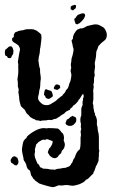

<svg xmlns="http://www.w3.org/2000/svg" viewBox="-33 -563 472 796"><path d="M149 -170Q150 -177 150.5 -180Q151 -183 153 -190Q155 -193 159 -193L166 -190Q171 -188 174 -187.5Q177 -187 179 -186Q183 -181 183.5 -178Q184 -175 185 -172Q189 -163 180 -159Q173 -153 168 -153Q165 -153 164 -154L157 -157Q155 -165 152 -167ZM216 -207Q216 -201 217 -200Q213 -195 210 -193.5Q207 -192 205 -190Q200 -191 195 -192.5Q190 -194 190 -199Q194 -209 197 -211Q200 -213 202 -213Q210 -213 216 -207ZM353 -130 354 -128Q354 -116 355 -113L358 -97Q363 -92 360 -88Q364 -82 366.5 -75Q369 -68 369 -60Q368 -47 369 -44Q372 -37 372 -28Q372 -23 373 -20Q377 -8 377 6V45Q377 50 377 54Q377 58 379 62Q377 66 377 74V85Q375 94 376 95Q376 100 375.5 103Q375 106 374 108Q367 124 365 126Q361 137 360 140.5Q359 144 358 146Q354 150 354 156L332 178Q325 182 325 182H323Q321 186 318 188.5Q315 191 312 193Q308 195 305 196.5Q302 198 298 200Q293 202 288.5 203Q284 204 280 205Q277 206 274.5 206.5Q272 207 268 207Q266 207 263.5 206.5Q261 206 258 206Q253 205 249 204.5Q245 204 241 204Q238 204 236 204.5Q234 205 232 205Q229 206 222 206Q215 206 211 205Q192 213 186 213Q184 213 175 211Q166 209 156 206Q146 203 138 200.5Q130 198 128 197Q126 195 124.5 194Q123 193 122 192L119 190Q114 187 112.5 185Q111 183 110 182Q103 177 102 172Q100 170 99 168Q98 166 96 164Q94 156 92.5 149Q91 142 83 139Q77 129 77 125Q76 116 68 105Q64 100 64 91Q63 86 62 82Q61 78 60 73Q59 68 58.5 64Q58 60 58 55Q60 40 61.5 32.5Q63 25 66 20Q68 18 69.5 15.5Q71 13 73 12Q77 11 79 3Q91 -9 111.5 -20.5Q132 -32 150 -32Q154 -32 155 -31H158Q166 -31 167 -32Q178 -32 187.5 -31.5Q197 -31 207 -30Q212 -28 218 -20Q220 -17 222.5 -14Q225 -11 228 -9Q231 -4 232 4Q233 12 231 19Q233 24 235 30Q237 36 235 43Q234 50 230 55Q226 60 223 63Q222 72 216 76Q209 81 207 87Q204 89 201 91Q198 93 193 93Q191 93 185 91Q180 87 177 85.5Q174 84 172 80Q170 78 168 74L165 68Q168 59 170 55Q171 51 175 49Q177 46 179 42.5Q181 39 183 35Q186 28 185 22L169 16Q163 14 162 14Q158 14 155 17Q153 17 151.5 16.5Q150 16 148 16Q144 16 140 18Q136 21 128 25Q126 27 124 28.5Q122 30 121 32Q116 35 116 40Q113 51 112 54.5Q111 58 112 60Q113 65 111 73Q110 75 110.5 78Q111 81 111 85Q112 87 112 89Q112 91 113 92Q115 98 118 105Q122 113 123 116Q128 118 129.5 122Q131 126 133 130Q142 133 145 136Q163 136 179 140H190Q191 140 191.5 140.5Q192 141 194 141Q196 141 198 139Q200 138 202 138Q204 138 205 137Q207 137 210 136.5Q213 136 216 136Q230 133 232 133H235Q239 133 241 132Q243 130 251 128Q256 126 259 122Q263 114 267 110Q270 98 276 92Q279 82 284 72Q289 62 297 57Q299 52 300 45.5Q301 39 301 32V6Q302 3 302.5 -1Q303 -5 302 -10Q300 -19 304 -28Q302 -32 302 -38.5Q302 -45 303 -48Q300 -57 300 -67Q300 -72 301 -76Q302 -80 304 -85V-107Q304 -118 309 -126Q309 -128 309.5 -130Q310 -132 309 -134Q309 -144 311 -148Q312 -152 311 -155Q314 -158 314 -164.5Q314 -171 311 -174Q305 -167 301 -159Q298 -153 293 -149Q292 -144 284 -136Q281 -132 275 -128Q269 -125 266 -118Q258 -114 257 -108L244 -102Q238 -99 233 -92Q222 -87 213 -79Q207 -76 206 -75L202 -72Q195 -69 195 -70H193Q181 -65 179 -65Q177 -65 176 -65.5Q175 -66 173 -66Q168 -66 165 -65.5Q162 -65 159 -64Q153 -64 145.5 -63.5Q138 -63 133 -61Q130 -64 122 -64H119Q114 -64 112 -68Q107 -69 102 -72Q97 -75 92 -78Q86 -86 82 -89Q79 -91 77 -94Q75 -97 73 -101Q71 -108 63 -114Q55 -120 53 -125Q48 -142 47 -150Q46 -158 46 -163L43 -182Q46 -190 43 -198Q40 -205 41 -212Q41 -217 41 -221Q41 -225 40 -229Q39 -233 39.5 -237Q40 -241 41 -246Q42 -251 42.5 -258Q43 -265 43 -271Q43 -279 42.5 -284.5Q42 -290 43 -293Q43 -296 42.5 -299Q42 -302 41 -306Q44 -326 46 -337.5Q48 -349 50 -358Q50 -362 47.5 -367.5Q45 -373 43 -375L32 -383Q24 -387 20 -391Q17 -394 17 -400Q17 -406 22 -408Q26 -410 24 -417Q27 -429 34 -431Q40 -431 42 -434L55 -437Q64 -437 66 -439Q72 -441 75.5 -441.5Q79 -442 83 -442H99Q104 -442 109 -440Q114 -438 119 -436L133 -425Q137 -421 138 -419Q140 -406 138 -395L135 -370Q135 -367 133 -361Q133 -353 132 -347Q131 -341 130 -335Q128 -330 127.5 -323.5Q127 -317 126 -310Q128 -304 128 -300Q128 -296 129 -294Q129 -291 129.5 -288.5Q130 -286 131 -283Q133 -279 133 -278Q133 -277 133 -272Q133 -266 133.5 -261Q134 -256 135 -251Q136 -246 136 -242.5Q136 -239 136 -235Q135 -229 134.5 -223.5Q134 -218 134 -212Q134 -199 130 -188Q129 -183 129 -180Q129 -177 128 -174Q126 -168 125 -162Q124 -156 126 -150Q128 -145 134 -139Q140 -133 145 -130Q153 -127 160 -127Q168 -127 174 -130Q179 -132 181 -134Q190 -139 196 -143Q202 -147 207 -153Q210 -155 212 -156.5Q214 -158 216 -160Q220 -164 224 -165Q227 -171 234 -177Q240 -185 241 -190Q248 -194 252 -207Q253 -213 255 -217.5Q257 -222 259 -227Q261 -238 262 -242Q264 -251 262 -259Q259 -267 260 -273Q263 -282 262 -283Q260 -293 261 -300Q263 -308 263 -312Q263 -322 265 -324Q268 -333 269 -338.5Q270 -344 271 -349Q273 -358 271 -364Q269 -367 269 -370Q269 -373 268 -376Q267 -379 267 -381Q267 -383 266 -385Q264 -390 264 -394.5Q264 -399 269 -401Q269 -413 274.5 -423Q280 -433 287 -440Q292 -442 294.5 -443Q297 -444 299 -445Q304 -445 307.5 -445.5Q311 -446 315 -448L328 -455Q336 -457 339 -457.5Q342 -458 345 -459Q353 -461 356.5 -461.5Q360 -462 364 -462Q372 -462 379.5 -458.5Q387 -455 393 -451Q398 -449 402.5 -441.5Q407 -434 409 -426Q411 -418 409 -409.5Q407 -401 401 -396Q394 -391 387.5 -385Q381 -379 375 -372L372 -363Q371 -358 368 -354Q367 -352 367 -350Q367 -348 366 -346Q366 -328 362 -312Q359 -301 360 -296Q361 -293 361 -286L360 -277Q357 -263 360 -251Q356 -241 357 -231Q357 -220 354 -211Q356 -206 355.5 -202Q355 -198 354 -193Q353 -188 353.5 -184Q354 -180 354 -176V-153Q354 -148 352 -138Q351 -135 353 -130ZM14 -371Q20 -365 20 -363Q22 -357 23 -352Q22 -348 22 -341Q20 -335 17 -333Q15 -330 14.5 -327.5Q14 -325 13 -323Q10 -322 5 -322Q-1 -322 -2 -326Q-4 -332 -9 -331Q-13 -336 -13 -344Q-13 -347 -12.5 -350Q-12 -353 -11 -357Q-2 -363 2 -368Q5 -371 10 -371ZM260 -525Q260 -537 261 -536Q267 -542 269 -540Q274 -543 277 -543Q281 -543 282 -540Q283 -533 280 -528Q276 -526 270 -520Q265 -521 263 -523ZM280 -465Q278 -470 277 -474Q276 -478 275 -482Q275 -487 280 -488Q282 -493 284 -495Q286 -496 286.5 -497.5Q287 -499 289 -501Q305 -508 311 -508Q320 -507 320 -499Q318 -489 311 -481Q304 -473 297 -467Q292 -465 290 -463.5Q288 -462 286 -462Q285 -462 280 -465ZM40 92V95Q45 105 43 112.5Q41 120 34 123Q26 121 26 120Q20 115 17.5 113.5Q15 112 14 112Q10 104 11 100.5Q12 97 17 90Q21 85 29 85ZM279 -78Q286 -72 282 -58Q280 -54 278.5 -52.5Q277 -51 276 -50Q269 -41 257 -41Q245 -41 239 -50Q238 -54 241 -59Q243 -63 244 -67L252 -71Q254 -73 255.5 -74.5Q257 -76 259 -78L269 -83Q272 -79 275 -79Z"/></svg>

Font: Black And White Picture
Style: Regular
Weight: 400
Designer: AsiaSoft Inc.
Foundry: AsiaSoft Inc.
Version: Version 1.64